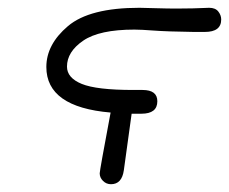

<svg xmlns="http://www.w3.org/2000/svg" viewBox="-20 -459 588 493"><path d="M99 -287Q99 -345 154.5 -392Q210 -439 338 -439Q345 -439 378 -438Q411 -437 432 -437Q456 -437 474.5 -437.5Q493 -438 503.5 -438.5Q514 -439 517 -439Q533 -439 540.5 -429.5Q548 -420 548 -409Q548 -377 506 -377H477Q408 -378 375 -380.5Q342 -383 325 -383Q235 -383 193.5 -354.5Q152 -326 152 -288Q152 -259 190 -243.5Q228 -228 322 -228H346Q384 -228 384 -199Q384 -167 343 -167H318Q306 -78 298 -22Q293 14 265 14Q253 14 244.5 5.5Q236 -3 236 -14Q236 -21 264 -170Q99 -184 99 -287Z"/></svg>

Font: CMU Typewriter Text
Style: LightOblique
Weight: 200
Italic angle: -9.46001°
Version: Version 0.7.0